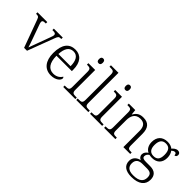

<svg xmlns="http://www.w3.org/2000/svg" viewBox="76 -1746 2973 2973"><g transform="rotate(45 1562.0 -260.0)"><path d="M82 -453 248 0H312L478 -440C499 -495 507 -504 551 -504H559V-536H363V-504H381C424 -504 438 -493 438 -468C438 -451 429 -426 414 -386L348 -207C321 -137 299 -77 291 -51C280 -87 257 -157 237 -210L166 -408C158 -430 149 -455 149 -468C149 -493 162 -504 202 -504H220V-536H6V-504C55 -504 66 -498 82 -453Z M841 10C952 10 1007 -50 1007 -87C1007 -101 1001 -110 993 -114C969 -72 922 -36 850 -36C750 -36 690 -110 689 -268H1026V-299C1026 -457 952 -544 832 -544C698 -544 623 -451 623 -263C623 -89 706 10 841 10ZM958 -308H691C698 -431 739 -503 830 -503C919 -503 958 -425 958 -308Z M1233 -646C1256 -646 1274 -658 1274 -698C1274 -738 1256 -750 1233 -750C1209 -750 1191 -738 1191 -698C1191 -658 1209 -646 1233 -646ZM1105 0H1370V-32H1349C1291 -32 1269 -39 1269 -105V-536H1120V-504H1130C1181 -504 1205 -497 1205 -431V-102C1205 -38 1183 -32 1125 -32H1105Z M1390 0H1655V-32H1634C1577 -32 1555 -39 1555 -105V-760H1390V-728H1416C1467 -728 1491 -721 1491 -655V-105C1491 -39 1469 -32 1411 -32H1390Z M1820 -646C1843 -646 1861 -658 1861 -698C1861 -738 1843 -750 1820 -750C1796 -750 1778 -738 1778 -698C1778 -658 1796 -646 1820 -646ZM1692 0H1957V-32H1936C1878 -32 1856 -39 1856 -105V-536H1707V-504H1717C1768 -504 1792 -497 1792 -431V-102C1792 -38 1770 -32 1712 -32H1692Z M2000 0H2247V-32H2237C2180 -32 2158 -38 2158 -102V-326C2158 -414 2191 -498 2300 -498C2390 -498 2422 -442 2422 -354V0H2572V-32H2562C2504 -32 2486 -39 2486 -105V-353C2486 -485 2429 -544 2320 -544C2251 -544 2201 -525 2160 -452H2155L2147 -536H2005V-504H2020C2071 -504 2094 -497 2094 -433V-105C2094 -39 2072 -32 2014 -32H2000Z M2833 240C2998 240 3078 169 3078 58C3078 -30 3030 -85 2922 -85H2829C2776 -85 2750 -97 2750 -130C2750 -164 2770 -186 2794 -201C2806 -197 2836 -194 2852 -194C2966 -194 3022 -265 3022 -364C3022 -419 3006 -458 2985 -485C3004 -501 3018 -512 3041 -512C3064 -512 3071 -494 3071 -469C3098 -469 3110 -488 3110 -514C3110 -540 3093 -562 3056 -562C3014 -562 2982 -529 2964 -508C2942 -528 2900 -544 2852 -544C2735 -544 2675 -473 2675 -366C2675 -302 2702 -240 2760 -213C2728 -193 2702 -162 2702 -123C2702 -82 2728 -58 2756 -47C2694 -36 2634 8 2634 88C2634 183 2701 240 2833 240ZM2849 -231C2779 -231 2739 -273 2739 -364C2739 -462 2778 -506 2849 -506C2922 -506 2958 -463 2958 -365C2958 -269 2922 -231 2849 -231ZM2836 202C2724 202 2691 149 2691 85C2691 0 2749 -25 2816 -25H2911C2982 -25 3020 -5 3020 68C3020 150 2971 202 2836 202Z"/></g></svg>

Font: Noto Serif Devanagari Light
Style: Regular
Weight: 300
Designer: Universal Thirst, Indian Type Foundry and the Monotype Design Team
Foundry: Monotype Imaging Inc.
Version: Version 2.004